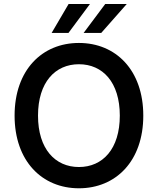

<svg xmlns="http://www.w3.org/2000/svg" viewBox="-20 -958 812 987"><path d="M716.6 -363.6C716.6 -597.7 575.3 -737.2 385.7 -737.2C196 -737.2 55 -597.7 55 -363.6C55 -130 196 9.9 385.7 9.9C575.3 9.9 716.6 -129.6 716.6 -363.6ZM175.4 -363.6C175.4 -535.2 263.8 -627.8 385.7 -627.8C507.8 -627.8 595.9 -535.2 595.9 -363.6C595.9 -192.1 507.8 -99.4 385.7 -99.4C263.8 -99.4 175.4 -192.1 175.4 -363.6ZM245.4 -788.7H332L442.5 -937.5H332.7ZM409.8 -788.7H500.4L631.7 -937.5H521Z"/></svg>

Font: Magic Ui Pro Semi Bold
Style: Regular
Weight: 600
Designer: Stefan Endress, Andreas Faust
Version: Version 1.000;FEAKit 1.0